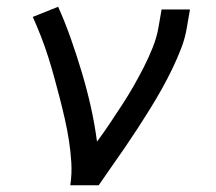

<svg xmlns="http://www.w3.org/2000/svg" viewBox="-20 -548 640 568"><path d="M188 0Q193 -34 191 -67Q189 -100 184 -132Q179 -164 172 -195Q165 -226 157 -257Q149 -288 140.5 -319Q132 -350 122.5 -380Q113 -410 101.5 -439.5Q90 -469 77 -498L152 -528Q173 -481 190 -432.5Q207 -384 222 -334Q237 -284 248.5 -233Q260 -182 267 -129Q287 -156 305 -183Q323 -210 341 -237.5Q359 -265 375 -293Q391 -321 405.5 -349.5Q420 -378 432 -408Q444 -438 449 -468L458 -520H542L533 -468Q528 -436 516 -405Q504 -374 489.5 -344Q475 -314 458.5 -284.5Q442 -255 424 -226Q406 -197 387.5 -168.5Q369 -140 349.5 -111.5Q330 -83 310.5 -55.5Q291 -28 272 0Z"/></svg>

Font: Iosevka Extended Oblique
Style: Regular
Weight: 400
Width: 7
Italic angle: -9°
Monospace: yes
Designer: Belleve Invis
Foundry: Belleve Invis
Version: Version 32.0.1; ttfautohint (v1.8.4)